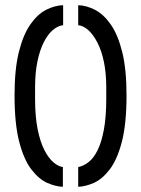

<svg xmlns="http://www.w3.org/2000/svg" viewBox="-20 -719 543 739"><path d="M281 0V-76Q302 -80 321.5 -95.5Q341 -111 356 -141.5Q371 -172 380 -221Q389 -270 389 -339V-383Q389 -437 380 -480.5Q371 -524 355 -555Q339 -586 320 -603Q301 -620 281 -622V-699Q313 -698 346 -681Q379 -664 406.5 -624.5Q434 -585 450.5 -518.5Q467 -452 467 -352Q467 -242 449 -173Q431 -104 402 -66.5Q373 -29 341 -15Q309 -1 281 0ZM222 0Q194 -1 162 -15Q130 -29 101 -66.5Q72 -104 54 -173Q36 -242 36 -352Q36 -452 52.5 -518.5Q69 -585 96.5 -624.5Q124 -664 157 -681Q190 -698 223 -699V-622Q203 -620 183.5 -603.5Q164 -587 148.5 -556.5Q133 -526 124 -482Q115 -438 115 -383V-339Q115 -270 125 -221Q135 -172 151 -141Q167 -110 186 -94Q205 -78 222 -76Z"/></svg>

Font: Stick No Bills
Style: Regular
Weight: 400
Version: Version 2.000